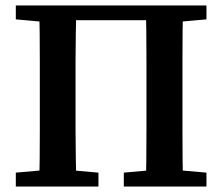

<svg xmlns="http://www.w3.org/2000/svg" viewBox="-20 -684 815 704"><path d="M123 0Q125 -51 125.5 -102Q126 -153 126 -205Q126 -257 126 -309V-355Q126 -407 126 -458.5Q126 -510 125.5 -561.5Q125 -613 123 -664H260Q259 -614 258 -562.5Q257 -511 257 -459.5Q257 -408 257 -355V-309Q257 -258 257 -206Q257 -154 258 -103Q259 -52 260 0ZM515 0Q516 -51 516.5 -102Q517 -153 517 -205Q517 -257 517 -309V-355Q517 -407 517 -458.5Q517 -510 516.5 -561.5Q516 -613 515 -664H651Q650 -614 649.5 -562.5Q649 -511 649 -459.5Q649 -408 649 -355V-309Q649 -258 649 -206Q649 -154 649.5 -103Q650 -52 651 0ZM38 0V-51L174 -63H205L341 -51V0ZM434 0V-51L568 -63H600L737 -51V0ZM38 -613V-664H183V-601H171ZM591 -601V-664H737V-613L603 -601ZM193 -610V-664H581V-610Z"/></svg>

Font: Source Serif 4 18pt SemiBold
Style: Regular
Weight: 600
Designer: Frank Grießhammer
Foundry: Adobe Systems Incorporated
Version: Version 4.004;hotconv 1.0.116;makeotfexe 2.5.65601